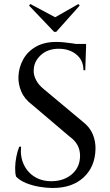

<svg xmlns="http://www.w3.org/2000/svg" viewBox="-20 -923 549 957"><path d="M260 -714Q277 -714 299 -712Q321 -710 343.5 -706.5Q366 -703 383.5 -699.5Q401 -696 409 -692L405 -573H396Q396 -622 361 -651Q326 -680 273 -680Q217 -680 182.5 -647.5Q148 -615 148 -571Q147 -549 159.5 -524.5Q172 -500 198 -479L393 -316Q428 -289 442.5 -253.5Q457 -218 456 -180Q454 -92 397 -39Q340 14 243 14Q212 14 176.5 8Q141 2 110 -10.5Q79 -23 60 -43Q55 -61 55.5 -87.5Q56 -114 61.5 -142Q67 -170 76 -192H85Q80 -141 99.5 -101Q119 -61 156.5 -39.5Q194 -18 243 -20Q302 -22 340.5 -56.5Q379 -91 379 -147Q379 -176 366 -200Q353 -224 326 -243L140 -401Q102 -429 86 -467Q70 -505 72 -543Q74 -588 96 -627.5Q118 -667 159.5 -690.5Q201 -714 260 -714ZM409 -704V-683H319V-704ZM377 -895 371 -903 255 -837 131 -903 125 -895 250 -764H260Z"/></svg>

Font: Cinzel Eorzea
Style: Regular
Weight: 500
Designer: Natanael Gama
Version: Version 2.000